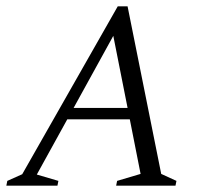

<svg xmlns="http://www.w3.org/2000/svg" viewBox="-35 -585 656 605"><path d="M-15 0 -12 -15 35 -36 336 -565H367L473 -37L521 -15L518 0H331L334 -15L408 -37L374 -209H177L81 -35L149 -15L146 0ZM197 -245H367L322 -472Z"/></svg>

Font: Spectral SC Light
Style: Italic
Weight: 300
Italic angle: -10°
Designer: Jean-Baptiste Levee
Foundry: Production Type
Version: Version 2.001